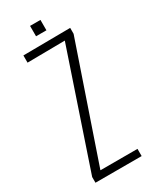

<svg xmlns="http://www.w3.org/2000/svg" viewBox="-182 -737 630 785"><g transform="rotate(-30 133.5 -344.5)"><path d="M21 0V-27L203 -566L26 -564V-598L248 -600V-572L64 -34H239V0ZM110 -640V-689H159V-640Z"/></g></svg>

Font: Big Shoulders Text Thin Thin
Style: Regular
Weight: 250
Version: Version 2.002